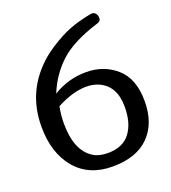

<svg xmlns="http://www.w3.org/2000/svg" viewBox="-137 -841 853 956"><g transform="rotate(-20 289.5 -363.0)"><path d="M296.9 -58.1Q377 -58.1 415.5 -108.9Q454.1 -159.7 454.1 -246.6Q454.1 -359.4 369.1 -394.5Q341.3 -405.8 307.6 -405.8Q236.3 -405.8 149.4 -359.9Q140.6 -313.5 140.6 -271.5Q140.6 -127 220.2 -77.1Q250 -58.1 296.9 -58.1ZM458.5 -738.8Q470.2 -738.8 478.3 -729.5Q486.3 -720.2 486.3 -704.3Q486.3 -688.5 469.2 -683.1Q328.1 -639.6 259.8 -576.2Q191.4 -512.7 155.8 -424.3Q236.3 -474.1 330.8 -474.1Q425.3 -474.1 491.2 -415.8Q557.1 -357.4 557.1 -239.3Q557.1 -121.1 490.2 -54Q423.3 13.2 297.4 13.2Q171.4 13.2 100.8 -70.8Q30.3 -154.8 30.3 -294.4Q30.3 -486.8 177.7 -612.3Q219.7 -647.9 288.1 -684.3Q356.4 -720.7 454.1 -738.3Z"/></g></svg>

Font: Corben
Style: Regular
Weight: 400
Designer: vernon adams
Foundry: vernon adams
Version: Version 1.101